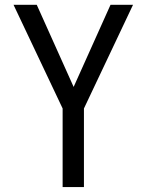

<svg xmlns="http://www.w3.org/2000/svg" viewBox="-20 -544 587 783"><path d="M35.2 -524.4H129.9L280.3 -189.5L430.7 -524.4H522.5L322.3 -101.6V218.8H235.4V-101.6Z"/></svg>

Font: irohakakuC Regular
Style: Regular
Weight: 400
Designer: [Source Han Sans]
Ryoko NISHIZUKA Ë•øÂ°öÊ∂ºÂ≠ê (kana & ideographs); Paul D. Hunt (Latin, Greek & Cyrillic); Wenlong ZHAN
Version: Version 1.001.20160904